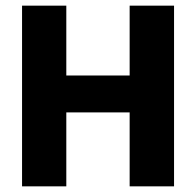

<svg xmlns="http://www.w3.org/2000/svg" viewBox="-20 -659 693 679"><path d="M214.5 0H58V-639H214.5ZM595.5 0H438.5V-639H595.5ZM148 -392H497.5V-261.5H148Z"/></svg>

Font: Anek Bangla Medium
Style: Bold
Weight: 700
Version: Version 1.003